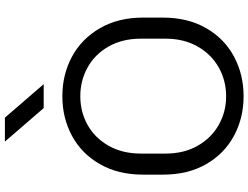

<svg xmlns="http://www.w3.org/2000/svg" viewBox="-138 -896 1037 802"><g transform="rotate(-90 381.0 -494.5)"><path d="M191 -993H291L431 -831H331ZM53 -333V-416Q53 -520 97 -596.5Q141 -673 215.5 -713Q290 -753 380 -753H381Q471 -753 545.5 -713Q620 -673 664.5 -596.5Q709 -520 709 -416V-333Q709 -229 665 -152.5Q621 -76 546 -36Q471 4 381 4H380Q290 4 215.5 -36Q141 -76 97 -152Q53 -228 53 -333ZM621 -322V-425Q621 -502 588.5 -559.5Q556 -617 501 -647.5Q446 -678 381 -678H380Q315 -678 260.5 -647.5Q206 -617 173.5 -559.5Q141 -502 141 -425V-322Q141 -245 173.5 -188Q206 -131 260.5 -100Q315 -69 380 -69H381Q446 -69 501 -100Q556 -131 588.5 -188.5Q621 -246 621 -322Z"/></g></svg>

Font: Kakao Big Sans
Style: Regular
Weight: 400
Designer: Park Young-rak; Lee Sang-min; Kim Jung-jin; Min Bon; Park Min-gyu;
Foundry: Kakao Corporation
Version: Version 2.003